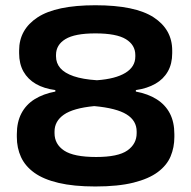

<svg xmlns="http://www.w3.org/2000/svg" viewBox="-20 -674 710 713"><path d="M334 18.5Q253.5 18.5 197.5 5.2Q141.5 -8 107.5 -32.5Q73.5 -57 58 -90.8Q42.5 -124.5 42.5 -165.5V-175.5Q42.5 -220.5 59.5 -253Q76.5 -285.5 108.5 -305.5Q140.5 -325.5 185.5 -334V-339.5Q143.5 -345 113.5 -362.2Q83.5 -379.5 67.2 -408.2Q51 -437 51 -476.5V-486.5Q51 -564.5 119.5 -609.5Q188 -654.5 334 -654.5Q482 -654.5 550.8 -609.5Q619.5 -564.5 619.5 -486.5V-476.5Q619.5 -437 603.2 -408.5Q587 -380 556.8 -362.8Q526.5 -345.5 484.5 -339.5V-334Q530 -325.5 562 -305.2Q594 -285 610.8 -252.8Q627.5 -220.5 627.5 -175.5V-165.5Q627.5 -126.5 613.5 -93.2Q599.5 -60 566 -35Q532.5 -10 475.8 4.2Q419 18.5 334 18.5ZM337 -91Q418.5 -91 453 -115.2Q487.5 -139.5 487.5 -179.5V-185.5Q487.5 -226 450 -249.2Q412.5 -272.5 330 -280Q252 -272.5 217.2 -248.2Q182.5 -224 182.5 -185.5V-179.5Q182.5 -138.5 218.2 -114.8Q254 -91 337 -91ZM340 -376Q409 -381 445.8 -403.5Q482.5 -426 482.5 -464V-469.5Q482.5 -507 447.5 -528.5Q412.5 -550 334 -550Q258 -550 223 -528.8Q188 -507.5 188 -470V-465Q188 -439.5 204 -421Q220 -402.5 253.5 -391Q287 -379.5 340 -376Z"/></svg>

Font: AnekLatin_SemiExpandedSemiBold
Style: Regular
Weight: 600
Width: 6
Designer: Yesha Goshar
Foundry: Ek Type
Version: Version 1.003